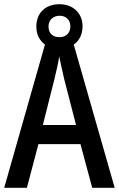

<svg xmlns="http://www.w3.org/2000/svg" viewBox="-20 -894 566 914"><path d="M419 0H526L331 -682C358 -700 373 -731 373 -769C373 -832 327 -874 263 -874C196 -874 153 -832 153 -768C153 -730 168 -701 194 -682L0 0H108L163 -208H363ZM264 -717C229 -717 211 -737 211 -768C211 -799 233 -819 264 -819C295 -819 315 -799 315 -768C315 -737 294 -717 264 -717ZM286 -516 342 -299H184L239 -517C246 -547 257 -592 262 -625C268 -594 278 -551 286 -516Z"/></svg>

Font: Noto Sans Tamil Condensed Medium
Style: Regular
Weight: 500
Width: 3
Designer: Jelle Bosma - Monotype Design Team
Foundry: Monotype Imaging Inc.
Version: Version 2.004